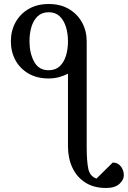

<svg xmlns="http://www.w3.org/2000/svg" viewBox="-20 -708 637 957"><path d="M597.2 166Q597.2 189 574.7 209Q552.2 229 508.8 229Q447.8 229 405.3 201.9Q362.8 174.8 340.8 127.7Q318.8 80.6 318.8 21V-340.8Q298.8 -330.1 274.2 -323.5Q249.5 -316.9 222.2 -316.9Q164.6 -316.9 122.3 -341.3Q80.1 -365.7 57.1 -407.7Q34.2 -449.7 34.2 -502Q34.2 -554.2 57.1 -596.2Q80.1 -638.2 122.3 -663.1Q164.6 -688 223.1 -688Q281.2 -688 323.5 -663.1Q365.7 -638.2 388.9 -596.2Q412.1 -554.2 412.1 -502V21Q412.1 96.7 420.2 133.8Q428.2 170.9 460.9 182.1L542 102.1Q566.9 102.1 582 121.1Q597.2 140.1 597.2 166ZM318.8 -502Q318.8 -541 308.6 -574Q298.3 -606.9 277.3 -627Q256.3 -647 223.1 -647Q189 -647 167.7 -627Q146.5 -606.9 136.7 -574Q127 -541 127 -502Q127 -443.4 150.1 -400.6Q173.3 -357.9 222.2 -357.9Q256.3 -357.9 277.6 -377.7Q298.8 -397.5 308.8 -430.2Q318.8 -462.9 318.8 -502Z"/></svg>

Font: Charis
Style: Regular
Weight: 400
Designer: Walt Agee, Miriam Martin, Annie Olsen, Victor Gaultney, Lorna Priest, Alan Ward, Bob Hallissy, Martin Hosken, Sharon Cor
Foundry: SIL Global
Version: Version 7.000